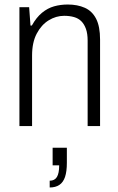

<svg xmlns="http://www.w3.org/2000/svg" viewBox="-20 -558 524 850"><path d="M66 0V-526H109L115 -445H121Q141 -481 166 -501.5Q191 -522 219.5 -530Q248 -538 280 -538Q323 -538 355.5 -523.5Q388 -509 405.5 -475Q423 -441 423 -383V0H368V-378Q368 -409 360.5 -430Q353 -451 340 -464Q327 -477 307.5 -482.5Q288 -488 264 -488Q228 -488 195.5 -468Q163 -448 142.5 -409Q122 -370 122 -312V0ZM200 272V242Q222 242 232 225.5Q242 209 242 174H213V96H276V163Q276 201 268 225Q260 249 243 260.5Q226 272 200 272Z"/></svg>

Font: Archivo SemiCondensed ExtraLight
Style: Regular
Weight: 250
Width: 4
Designer: Hector Gatti
Foundry: Omnibus-Type
Version: Version 2.001